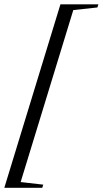

<svg xmlns="http://www.w3.org/2000/svg" viewBox="-37 -752 475 888"><path d="M-17 116.5 242.5 -732H418L413.5 -717.5L302 -705.5L58.5 90L163 102L158.5 116.5Z"/></svg>

Font: Newsreader Display
Style: Italic
Weight: 400
Italic angle: -17°
Designer: Hugues Gentile
Foundry: Production Type
Version: Version 1.001